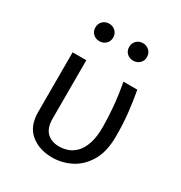

<svg xmlns="http://www.w3.org/2000/svg" viewBox="-179 -882 958 1019"><g transform="rotate(30 300.0 -372.5)"><path d="M499.5 -526.5Q511.5 -460.5 518.5 -396.2Q525.5 -332 525.5 -255Q525.5 -161.5 490.8 -102.8Q456 -44 401.8 -16.2Q347.5 11.5 287.5 11.5Q207.5 11.5 155.2 -31.5Q103 -74.5 103 -161V-526.5H187V-168.5Q187 -112.5 214.5 -85Q242 -57.5 290.5 -57.5Q317.5 -57.5 343.8 -67Q370 -76.5 391.8 -99.5Q413.5 -122.5 426.8 -162.5Q440 -202.5 440 -262.5Q440 -318 434.2 -384.5Q428.5 -451 414.5 -526.5ZM196.5 -648.5Q172.5 -648.5 157 -663.5Q141.5 -678.5 141.5 -701.5Q141.5 -725 157 -740.2Q172.5 -755.5 196.5 -755.5Q219 -755.5 234.8 -740.2Q250.5 -725 250.5 -701.5Q250.5 -678.5 234.8 -663.5Q219 -648.5 196.5 -648.5ZM402.5 -648.5Q379.5 -648.5 364 -663.5Q348.5 -678.5 348.5 -701.5Q348.5 -725 364 -740.2Q379.5 -755.5 402.5 -755.5Q426 -755.5 441.8 -740.2Q457.5 -725 457.5 -701.5Q457.5 -678.5 441.8 -663.5Q426 -648.5 402.5 -648.5Z"/></g></svg>

Font: Fast_Mono
Style: Regular
Weight: 400
Monospace: yes
Designer: Carrois Corporate, Edenspiekermann AG, Nikita Prokopov
Foundry: Carrois Corporate, Edenspiekermann AG, Nikita Prokopov
Version: Version 5.002